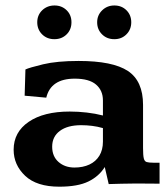

<svg xmlns="http://www.w3.org/2000/svg" viewBox="-20 -684 627 715"><path d="M200.7 11.2Q116.7 11.2 73.7 -29.3Q30.8 -69.8 30.8 -126.5Q30.8 -191.9 86.7 -230.2Q142.6 -268.6 239.7 -268.6Q271.5 -268.6 303.2 -264.9Q335 -261.2 363.3 -253.9V-310.1Q363.3 -347.2 337.6 -369.1Q312 -391.1 258.3 -391.1Q169.4 -391.1 152.3 -320.3L71.8 -327.6L74.7 -425.3Q88.9 -432.1 140.6 -444.6Q192.4 -457 272.9 -457Q399.9 -457 456.3 -419.7Q512.7 -382.3 512.7 -293.5V-132.8Q512.7 -106 515.4 -94.5Q518.1 -83 526.1 -80.6Q534.2 -78.1 550.8 -78.1H574.2V0Q569.3 0 549.1 -0.2Q528.8 -0.5 507.3 -0.5Q485.8 -0.5 478 -0.5Q450.7 0 431.4 0.2Q412.1 0.5 384.8 1.5L370.1 -62Q349.1 -27.8 309.6 -8.3Q270 11.2 200.7 11.2ZM257.3 -60.1Q289.1 -60.1 313 -71.3Q336.9 -82.5 350.1 -104.2Q363.3 -126 363.3 -156.7V-207Q342.8 -212.9 322.8 -215.3Q302.7 -217.8 282.2 -217.8Q231.4 -217.8 202.9 -196.5Q174.3 -175.3 174.3 -137.7Q174.3 -101.6 198 -80.8Q221.7 -60.1 257.3 -60.1ZM182.6 -538.1Q154.8 -538.1 136.7 -556.2Q118.7 -574.2 118.7 -601.1Q118.7 -627.9 137.2 -645.8Q155.8 -663.6 183.1 -663.6Q210 -663.6 228 -646Q246.1 -628.4 246.1 -601.1Q246.1 -573.7 228 -555.9Q210 -538.1 182.6 -538.1ZM405.8 -538.1Q377.9 -538.1 359.9 -556.2Q341.8 -574.2 341.8 -601.1Q341.8 -627.4 360.4 -645.5Q378.9 -663.6 405.8 -663.6Q433.1 -663.6 450.9 -645.8Q468.8 -627.9 468.8 -601.1Q468.8 -574.2 450.9 -556.2Q433.1 -538.1 405.8 -538.1Z"/></svg>

Font: Kameron
Style: Regular
Weight: 400
Designer: Vernon Adams
Foundry: Vernon Adams
Version: Version 1.100